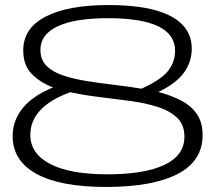

<svg xmlns="http://www.w3.org/2000/svg" viewBox="-20 -730 852 760"><path d="M782 -195Q782 -93 683.5 -41.5Q585 10 399 10Q218 10 124 -42Q30 -94 30 -191Q30 -252 69 -301Q108 -350 190 -384Q138 -404 105 -438Q72 -472 72 -531Q72 -618 160 -664Q248 -710 410 -710Q573 -710 656 -666Q739 -622 739 -537Q739 -486 708.5 -443Q678 -400 607 -366Q656 -353 696 -332.5Q736 -312 759 -279Q782 -246 782 -195ZM140 -533Q140 -494 163.5 -470Q187 -446 228 -432Q269 -418 321 -409.5Q373 -401 429.5 -394.5Q486 -388 540 -379Q616 -413 644.5 -448.5Q673 -484 673 -529Q673 -658 407 -658Q277 -658 208.5 -626Q140 -594 140 -533ZM100 -196Q100 -122 178.5 -81Q257 -40 405 -40Q552 -40 631 -77.5Q710 -115 710 -189Q710 -236 681.5 -263.5Q653 -291 605 -306.5Q557 -322 498 -330Q439 -338 376.5 -345.5Q314 -353 258 -365Q100 -307 100 -196Z"/></svg>

Font: Georama Extended Light
Style: Regular
Weight: 300
Width: 7
Designer: Jean-Baptiste Levee
Foundry: Production Type
Version: Version 1.000